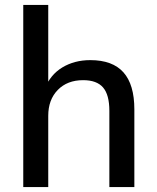

<svg xmlns="http://www.w3.org/2000/svg" viewBox="-20 -756 633 776"><path d="M74 0V-736H175V-397H161Q183 -454 232 -483.5Q281 -513 345 -513Q435 -513 479 -463.5Q523 -414 523 -314V0H422V-308Q422 -373 396.5 -402.5Q371 -432 316 -432Q252 -432 213.5 -392.5Q175 -353 175 -288V0Z"/></svg>

Font: Mulish ExtraLight SemiBold
Style: Regular
Weight: 600
Version: Version 3.603